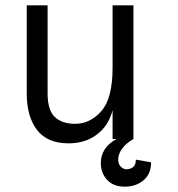

<svg xmlns="http://www.w3.org/2000/svg" viewBox="-20 -520 665 718"><path d="M80 -171V-500H158V-171Q158 -108 185 -82.5Q212 -57 261 -57Q317 -57 359 -104.5Q401 -152 401 -267L406 -151Q406 -107 386 -68.5Q366 -30 327.5 -7Q289 16 236 16Q157 16 118.5 -34Q80 -84 80 -171ZM401 -500H479V0H401ZM357 89Q357 61 372 38Q387 15 416 0H479Q452 15 437 35.5Q422 56 422 77Q422 93 431.5 103Q441 113 453 113Q467 113 477.5 105Q488 97 488 77L545 87Q545 130 517 154Q489 178 446 178Q404 178 380.5 152.5Q357 127 357 89Z"/></svg>

Font: Uncut Sans VF
Style: Regular
Weight: 400
Designer: Kasper Nordkvist
Foundry: Uncut Type
Version: Version 1.100;FEAKit 1.0